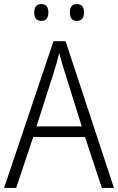

<svg xmlns="http://www.w3.org/2000/svg" viewBox="-20 -917 577 937"><path d="M477 0 395 -248H142L59 0H0L241 -716H300L536 0ZM297 -562Q291 -581 283 -608Q275 -635 269 -658Q263 -633 256 -608Q249 -583 242 -562L158 -300H379ZM147 -856Q147 -897 182 -897Q216 -897 216 -856Q216 -815 182 -815Q147 -815 147 -856ZM321 -857Q321 -897 355 -897Q390 -897 390 -857Q390 -815 355 -815Q321 -815 321 -857Z"/></svg>

Font: Noto Sans Thai Looped SemiCondensed Light
Style: Regular
Weight: 300
Width: 4
Designer: Sasikarn Vongin, Ben Mitchell
Foundry: The Fontpad Ltd
Version: Version 1.001; ttfautohint (v1.8.4.7-5d5b)